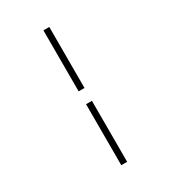

<svg xmlns="http://www.w3.org/2000/svg" viewBox="-229 -936 1057 1191"><g transform="rotate(-30 300.0 -340.0)"><path d="M279 -386V-823H321V-386ZM279 143V-294H321V143Z"/></g></svg>

Font: Iosevka Slab XLtEx
Style: Regular
Weight: 200
Width: 7
Monospace: yes
Designer: Belleve Invis
Foundry: Belleve Invis
Version: Version 11.1.0; ttfautohint (v1.8.3)